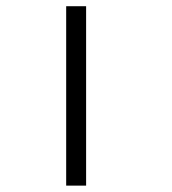

<svg xmlns="http://www.w3.org/2000/svg" viewBox="-20 -582 540 602"><path d="M187.5 -562.5H250V0H187.5Z"/></svg>

Font: Pixel Operator Mono
Style: Regular
Weight: 400
Monospace: yes
Designer: Jayvee Enaguas (HarvettFox96)
Version: 2016.04.25